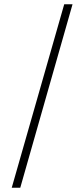

<svg xmlns="http://www.w3.org/2000/svg" viewBox="-20 -760 396 900"><path d="M281 -740H320L75 120H35Z"/></svg>

Font: Encode Sans Normal
Style: Thin
Weight: 100
Designer: Pablo Impallari, Andres Torresi
Foundry: Pablo Impallari, Andres Torresi
Version: Version 1.000; ttfautohint (v1.00) -l 8 -r 50 -G 200 -x 14 -